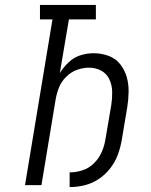

<svg xmlns="http://www.w3.org/2000/svg" viewBox="-20 -755 616 783"><path d="M264 8Q294 8 325 0.5Q356 -7 383.5 -25.5Q411 -44 431 -70.5Q451 -97 461.5 -126.5Q472 -156 477 -187L499 -318Q504 -349 504.5 -381Q505 -413 496.5 -442Q488 -471 469.5 -494Q451 -517 422 -527.5Q393 -538 361 -538Q335 -538 308 -529.5Q281 -521 260 -501Q239 -481 224 -457L261 -676H371V-735H143V-676H194L82 0H149L207 -350Q211 -374 220.5 -398Q230 -422 249.5 -441.5Q269 -461 293.5 -470Q318 -479 343 -479Q370 -479 392.5 -467Q415 -455 426 -431.5Q437 -408 437.5 -381Q438 -354 434 -328L410 -187Q406 -161 395 -135.5Q384 -110 363.5 -89.5Q343 -69 316.5 -60.5Q290 -52 264 -52Z"/></svg>

Font: Iosevka Sparkle Light Oblique
Style: Regular
Weight: 300
Italic angle: -9°
Designer: Belleve Invis
Foundry: Belleve Invis
Version: Version 4.5.0; ttfautohint (v1.8.3)